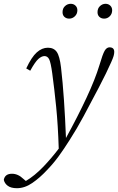

<svg xmlns="http://www.w3.org/2000/svg" viewBox="-113 -746 621 1010"><path d="M-24 244Q-55 244 -72 231.5Q-89 219 -93 200Q-87 168 -50 168Q-18 168 10 195L23 206Q69 179 116 130Q136 109 156.5 85Q177 61 196 36Q192 -89 182.5 -183.5Q173 -278 162 -359Q154 -418 145.5 -434.5Q137 -451 121 -451Q106 -451 89 -436Q72 -421 46 -374L25 -386Q53 -446 80.5 -470.5Q108 -495 139 -495Q170 -495 185.5 -473Q201 -451 208 -391Q217 -314 223.5 -219Q230 -124 234 -20Q296 -133 342 -231.5Q388 -330 410 -403Q427 -461 437.5 -479Q448 -497 463 -497Q488 -497 488 -473Q488 -463 484.5 -451Q481 -439 472 -419Q459 -390 444 -359Q429 -328 406 -284Q363 -202 327 -135Q291 -68 253 -9Q224 37 196 75.5Q168 114 134 149Q97 189 57 216.5Q17 244 -24 244ZM251 -648Q236 -648 226 -657Q216 -666 216 -682Q216 -702 229 -714Q242 -726 259 -726Q274 -726 284 -716.5Q294 -707 294 -692Q294 -673 281 -660.5Q268 -648 251 -648ZM435 -648Q420 -648 410 -657Q400 -666 400 -682Q400 -702 413 -714Q426 -726 442 -726Q457 -726 467 -716.5Q477 -707 477 -692Q477 -673 464.5 -660.5Q452 -648 435 -648Z"/></svg>

Font: Source Serif 4 SmText Light
Style: Italic
Weight: 300
Italic angle: -12°
Designer: Frank Grießhammer
Foundry: Adobe
Version: Version 4.005;hotconv 1.1.0;makeotfexe 2.6.0